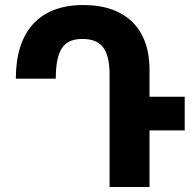

<svg xmlns="http://www.w3.org/2000/svg" viewBox="-20 -744 775 764"><path d="M715 -225V-359H575V-467C575 -627 483 -724 312 -724C134 -724 43 -617 43 -431H202C202 -549 235 -589 308 -589C379 -589 416 -553 416 -447V0H575V-225Z"/></svg>

Font: Noto Sans Armenian SemiCondensed Extra
Style: Regular
Weight: 800
Width: 4
Designer: Monotype Design Team
Foundry: Monotype Imaging Inc.
Version: Version 1.901